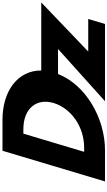

<svg xmlns="http://www.w3.org/2000/svg" viewBox="320 -1185 865 1545"><g transform="rotate(-90 752.5 -412.5)"><path d="M311.8 -825 65.1 0H314.8C575.9 0 842.1 -155.5 929.6 -378H1130.8L710.4 0H1331.9L1372.3 -135H1110.2L1505.4 -513H957.6C959.6 -699.4 795.3 -825 561.5 -825ZM303.3 -168 449.6 -657H484.7C654.1 -657 737 -550 695.7 -412C653.2 -274 506.6 -168 338.4 -168Z"/></g></svg>

Font: Hussar
Style: BdSuprExtOblThree
Weight: 700
Foundry: Cannot Into Space Fonts
Version: Version 2.00